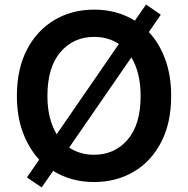

<svg xmlns="http://www.w3.org/2000/svg" viewBox="-20 -779 815 832"><path d="M160.6 33.2 96.7 -10.3 149.9 -87.4Q105 -135.7 79.1 -205.3Q53.2 -274.9 53.2 -363.3Q53.2 -481 97.2 -564.7Q141.1 -648.4 216.8 -692.9Q292.5 -737.3 387.7 -737.3Q487.3 -737.3 564.5 -689.5L612.8 -759.3L676.8 -715.3L625 -640.1Q670.4 -591.8 696 -522Q721.7 -452.1 721.7 -363.3Q721.7 -245.6 678 -162.1Q634.3 -78.6 558.8 -34.4Q483.4 9.8 387.7 9.8Q288.1 9.8 210.4 -38.6ZM387.7 -108.4Q476.6 -108.4 533 -173.8Q589.4 -239.3 589.4 -363.3Q589.4 -415 578.9 -457Q568.4 -499 549.3 -530.3L279.8 -139.6Q326.2 -108.4 387.7 -108.4ZM225.6 -197.3 495.1 -588.4Q449.2 -619.1 387.7 -619.1Q298.8 -619.1 242.2 -553.5Q185.5 -487.8 185.5 -363.3Q185.5 -311.5 196 -270Q206.5 -228.5 225.6 -197.3Z"/></svg>

Font: Inter Semi Bold
Style: Regular
Weight: 600
Designer: Rasmus Andersson
Foundry: rsms
Version: Version 4.000;git-e0f93cc